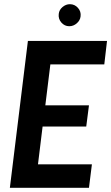

<svg xmlns="http://www.w3.org/2000/svg" viewBox="-20 -895 530 915"><path d="M404 0H27L113 -700H490L477 -588H220L196 -393H404L391 -292H183L161 -112H418ZM310 -770Q288 -770 272.5 -787.5Q257 -805 260 -829Q262 -848 278 -861.5Q294 -875 313 -875Q336 -875 351.5 -857.5Q367 -840 364 -817Q362 -798 346 -784Q330 -770 310 -770Z"/></svg>

Font: Kulim Park
Style: Bold Italic
Weight: 700
Italic angle: -8°
Designer: Noponies / Dale Sattler
Foundry: Noponies
Version: Version 1.000; ttfautohint (v1.8.3)